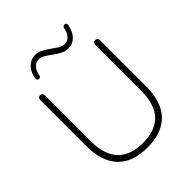

<svg xmlns="http://www.w3.org/2000/svg" viewBox="-251 -1067 1222 1222"><g transform="rotate(-45 360.0 -456.0)"><path d="M360 8Q294 8 243.5 -10Q193 -28 159.5 -63.5Q126 -99 108.5 -151Q91 -203 91 -271V-689Q91 -700 96.5 -705.5Q102 -711 112 -711Q122 -711 127.5 -705.5Q133 -700 133 -689V-277Q133 -154 190.5 -93.5Q248 -33 360 -33Q473 -33 530 -93.5Q587 -154 587 -277V-689Q587 -700 592.5 -705.5Q598 -711 608 -711Q618 -711 623.5 -705.5Q629 -700 629 -689V-271Q629 -181 598.5 -118.5Q568 -56 508 -24Q448 8 360 8ZM181 -789Q174 -789 169.5 -794Q165 -799 166 -809Q174 -859 202.5 -887Q231 -915 271 -915Q298 -915 322 -902Q346 -889 368.5 -872.5Q391 -856 411.5 -843Q432 -830 452 -830Q479 -830 497.5 -850Q516 -870 522 -905Q524 -913 528.5 -916.5Q533 -920 539 -920Q546 -920 551 -915Q556 -910 554 -900Q546 -851 518 -822.5Q490 -794 450 -794Q423 -794 398.5 -807Q374 -820 352 -836.5Q330 -853 309 -866Q288 -879 268 -879Q241 -879 222.5 -859Q204 -839 198 -804Q197 -797 192 -793Q187 -789 181 -789Z"/></g></svg>

Font: Nunito ExtraLight
Style: Regular
Weight: 200
Designer: Vernon Adams
Foundry: Vernon Adams
Version: Version 3.602